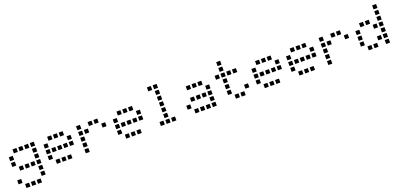

<svg xmlns="http://www.w3.org/2000/svg" viewBox="25 -1812 6550 3124"><g transform="rotate(-20 3300.0 -250.0)"><path d="M117 -484Q116 -484 116 -484Q116 -484 116 -483V-417Q116 -416 116 -416Q116 -416 117 -416H183Q184 -416 184 -416Q184 -416 184 -417V-483Q184 -484 184 -484Q184 -484 183 -484ZM217 -484Q216 -484 216 -484Q216 -484 216 -483V-417Q216 -416 216 -416Q216 -416 217 -416H283Q284 -416 284 -416Q284 -416 284 -417V-483Q284 -484 284 -484Q284 -484 283 -484ZM317 -484Q316 -484 316 -484Q316 -484 316 -483V-417Q316 -416 316 -416Q316 -416 317 -416H383Q384 -416 384 -416Q384 -416 384 -417V-483Q384 -484 384 -484Q384 -484 383 -484ZM417 -484Q416 -484 416 -484Q416 -484 416 -483V-417Q416 -416 416 -416Q416 -416 417 -416H483Q484 -416 484 -416Q484 -416 484 -417V-483Q484 -484 484 -484Q484 -484 483 -484ZM17 -384Q16 -384 16 -384Q16 -384 16 -383V-317Q16 -316 16 -316Q16 -316 17 -316H83Q84 -316 84 -316Q84 -316 84 -317V-383Q84 -384 84 -384Q84 -384 83 -384ZM417 -384Q416 -384 416 -384Q416 -384 416 -383V-317Q416 -316 416 -316Q416 -316 417 -316H483Q484 -316 484 -316Q484 -316 484 -317V-383Q484 -384 484 -384Q484 -384 483 -384ZM17 -284Q16 -284 16 -284Q16 -284 16 -283V-217Q16 -216 16 -216Q16 -216 17 -216H83Q84 -216 84 -216Q84 -216 84 -217V-283Q84 -284 84 -284Q84 -284 83 -284ZM417 -284Q416 -284 416 -284Q416 -284 416 -283V-217Q416 -216 416 -216Q416 -216 417 -216H483Q484 -216 484 -216Q484 -216 484 -217V-283Q484 -284 484 -284Q484 -284 483 -284ZM117 -184Q116 -184 116 -184Q116 -184 116 -183V-117Q116 -116 116 -116Q116 -116 117 -116H183Q184 -116 184 -116Q184 -116 184 -117V-183Q184 -184 184 -184Q184 -184 183 -184ZM217 -184Q216 -184 216 -184Q216 -184 216 -183V-117Q216 -116 216 -116Q216 -116 217 -116H283Q284 -116 284 -116Q284 -116 284 -117V-183Q284 -184 284 -184Q284 -184 283 -184ZM317 -184Q316 -184 316 -184Q316 -184 316 -183V-117Q316 -116 316 -116Q316 -116 317 -116H383Q384 -116 384 -116Q384 -116 384 -117V-183Q384 -184 384 -184Q384 -184 383 -184ZM417 -184Q416 -184 416 -184Q416 -184 416 -183V-117Q416 -116 416 -116Q416 -116 417 -116H483Q484 -116 484 -116Q484 -116 484 -117V-183Q484 -184 484 -184Q484 -184 483 -184ZM417 -84Q416 -84 416 -84Q416 -84 416 -83V-17Q416 -16 416 -16Q416 -16 417 -16H483Q484 -16 484 -16Q484 -16 484 -17V-83Q484 -84 484 -84Q484 -84 483 -84ZM17 16Q16 16 16 16Q16 16 16 17V83Q16 84 16 84Q16 84 17 84H83Q84 84 84 84Q84 84 84 83V17Q84 16 84 16Q84 16 83 16ZM417 16Q416 16 416 16Q416 16 416 17V83Q416 84 416 84Q416 84 417 84H483Q484 84 484 84Q484 84 484 83V17Q484 16 484 16Q484 16 483 16ZM117 116Q116 116 116 116Q116 116 116 117V183Q116 184 116 184Q116 184 117 184H183Q184 184 184 184Q184 184 184 183V117Q184 116 184 116Q184 116 183 116ZM217 116Q216 116 216 116Q216 116 216 117V183Q216 184 216 184Q216 184 217 184H283Q284 184 284 184Q284 184 284 183V117Q284 116 284 116Q284 116 283 116ZM317 116Q316 116 316 116Q316 116 316 117V183Q316 184 316 184Q316 184 317 184H383Q384 184 384 184Q384 184 384 183V117Q384 116 384 116Q384 116 383 116Z M717 -484Q716 -484 716 -484Q716 -484 716 -483V-417Q716 -416 716 -416Q716 -416 717 -416H783Q784 -416 784 -416Q784 -416 784 -417V-483Q784 -484 784 -484Q784 -484 783 -484ZM817 -484Q816 -484 816 -484Q816 -484 816 -483V-417Q816 -416 816 -416Q816 -416 817 -416H883Q884 -416 884 -416Q884 -416 884 -417V-483Q884 -484 884 -484Q884 -484 883 -484ZM917 -484Q916 -484 916 -484Q916 -484 916 -483V-417Q916 -416 916 -416Q916 -416 917 -416H983Q984 -416 984 -416Q984 -416 984 -417V-483Q984 -484 984 -484Q984 -484 983 -484ZM617 -384Q616 -384 616 -384Q616 -384 616 -383V-317Q616 -316 616 -316Q616 -316 617 -316H683Q684 -316 684 -316Q684 -316 684 -317V-383Q684 -384 684 -384Q684 -384 683 -384ZM1017 -384Q1016 -384 1016 -384Q1016 -384 1016 -383V-317Q1016 -316 1016 -316Q1016 -316 1017 -316H1083Q1084 -316 1084 -316Q1084 -316 1084 -317V-383Q1084 -384 1084 -384Q1084 -384 1083 -384ZM617 -284Q616 -284 616 -284Q616 -284 616 -283V-217Q616 -216 616 -216Q616 -216 617 -216H683Q684 -216 684 -216Q684 -216 684 -217V-283Q684 -284 684 -284Q684 -284 683 -284ZM717 -284Q716 -284 716 -284Q716 -284 716 -283V-217Q716 -216 716 -216Q716 -216 717 -216H783Q784 -216 784 -216Q784 -216 784 -217V-283Q784 -284 784 -284Q784 -284 783 -284ZM817 -284Q816 -284 816 -284Q816 -284 816 -283V-217Q816 -216 816 -216Q816 -216 817 -216H883Q884 -216 884 -216Q884 -216 884 -217V-283Q884 -284 884 -284Q884 -284 883 -284ZM917 -284Q916 -284 916 -284Q916 -284 916 -283V-217Q916 -216 916 -216Q916 -216 917 -216H983Q984 -216 984 -216Q984 -216 984 -217V-283Q984 -284 984 -284Q984 -284 983 -284ZM1017 -284Q1016 -284 1016 -284Q1016 -284 1016 -283V-217Q1016 -216 1016 -216Q1016 -216 1017 -216H1083Q1084 -216 1084 -216Q1084 -216 1084 -217V-283Q1084 -284 1084 -284Q1084 -284 1083 -284ZM617 -184Q616 -184 616 -184Q616 -184 616 -183V-117Q616 -116 616 -116Q616 -116 617 -116H683Q684 -116 684 -116Q684 -116 684 -117V-183Q684 -184 684 -184Q684 -184 683 -184ZM717 -84Q716 -84 716 -84Q716 -84 716 -83V-17Q716 -16 716 -16Q716 -16 717 -16H783Q784 -16 784 -16Q784 -16 784 -17V-83Q784 -84 784 -84Q784 -84 783 -84ZM817 -84Q816 -84 816 -84Q816 -84 816 -83V-17Q816 -16 816 -16Q816 -16 817 -16H883Q884 -16 884 -16Q884 -16 884 -17V-83Q884 -84 884 -84Q884 -84 883 -84ZM917 -84Q916 -84 916 -84Q916 -84 916 -83V-17Q916 -16 916 -16Q916 -16 917 -16H983Q984 -16 984 -16Q984 -16 984 -17V-83Q984 -84 984 -84Q984 -84 983 -84Z M1217 -484Q1216 -484 1216 -484Q1216 -484 1216 -483V-417Q1216 -416 1216 -416Q1216 -416 1217 -416H1283Q1284 -416 1284 -416Q1284 -416 1284 -417V-483Q1284 -484 1284 -484Q1284 -484 1283 -484ZM1417 -484Q1416 -484 1416 -484Q1416 -484 1416 -483V-417Q1416 -416 1416 -416Q1416 -416 1417 -416H1483Q1484 -416 1484 -416Q1484 -416 1484 -417V-483Q1484 -484 1484 -484Q1484 -484 1483 -484ZM1517 -484Q1516 -484 1516 -484Q1516 -484 1516 -483V-417Q1516 -416 1516 -416Q1516 -416 1517 -416H1583Q1584 -416 1584 -416Q1584 -416 1584 -417V-483Q1584 -484 1584 -484Q1584 -484 1583 -484ZM1217 -384Q1216 -384 1216 -384Q1216 -384 1216 -383V-317Q1216 -316 1216 -316Q1216 -316 1217 -316H1283Q1284 -316 1284 -316Q1284 -316 1284 -317V-383Q1284 -384 1284 -384Q1284 -384 1283 -384ZM1317 -384Q1316 -384 1316 -384Q1316 -384 1316 -383V-317Q1316 -316 1316 -316Q1316 -316 1317 -316H1383Q1384 -316 1384 -316Q1384 -316 1384 -317V-383Q1384 -384 1384 -384Q1384 -384 1383 -384ZM1617 -384Q1616 -384 1616 -384Q1616 -384 1616 -383V-317Q1616 -316 1616 -316Q1616 -316 1617 -316H1683Q1684 -316 1684 -316Q1684 -316 1684 -317V-383Q1684 -384 1684 -384Q1684 -384 1683 -384ZM1217 -284Q1216 -284 1216 -284Q1216 -284 1216 -283V-217Q1216 -216 1216 -216Q1216 -216 1217 -216H1283Q1284 -216 1284 -216Q1284 -216 1284 -217V-283Q1284 -284 1284 -284Q1284 -284 1283 -284ZM1217 -184Q1216 -184 1216 -184Q1216 -184 1216 -183V-117Q1216 -116 1216 -116Q1216 -116 1217 -116H1283Q1284 -116 1284 -116Q1284 -116 1284 -117V-183Q1284 -184 1284 -184Q1284 -184 1283 -184ZM1217 -84Q1216 -84 1216 -84Q1216 -84 1216 -83V-17Q1216 -16 1216 -16Q1216 -16 1217 -16H1283Q1284 -16 1284 -16Q1284 -16 1284 -17V-83Q1284 -84 1284 -84Q1284 -84 1283 -84Z M1917 -484Q1916 -484 1916 -484Q1916 -484 1916 -483V-417Q1916 -416 1916 -416Q1916 -416 1917 -416H1983Q1984 -416 1984 -416Q1984 -416 1984 -417V-483Q1984 -484 1984 -484Q1984 -484 1983 -484ZM2017 -484Q2016 -484 2016 -484Q2016 -484 2016 -483V-417Q2016 -416 2016 -416Q2016 -416 2017 -416H2083Q2084 -416 2084 -416Q2084 -416 2084 -417V-483Q2084 -484 2084 -484Q2084 -484 2083 -484ZM2117 -484Q2116 -484 2116 -484Q2116 -484 2116 -483V-417Q2116 -416 2116 -416Q2116 -416 2117 -416H2183Q2184 -416 2184 -416Q2184 -416 2184 -417V-483Q2184 -484 2184 -484Q2184 -484 2183 -484ZM1817 -384Q1816 -384 1816 -384Q1816 -384 1816 -383V-317Q1816 -316 1816 -316Q1816 -316 1817 -316H1883Q1884 -316 1884 -316Q1884 -316 1884 -317V-383Q1884 -384 1884 -384Q1884 -384 1883 -384ZM2217 -384Q2216 -384 2216 -384Q2216 -384 2216 -383V-317Q2216 -316 2216 -316Q2216 -316 2217 -316H2283Q2284 -316 2284 -316Q2284 -316 2284 -317V-383Q2284 -384 2284 -384Q2284 -384 2283 -384ZM1817 -284Q1816 -284 1816 -284Q1816 -284 1816 -283V-217Q1816 -216 1816 -216Q1816 -216 1817 -216H1883Q1884 -216 1884 -216Q1884 -216 1884 -217V-283Q1884 -284 1884 -284Q1884 -284 1883 -284ZM1917 -284Q1916 -284 1916 -284Q1916 -284 1916 -283V-217Q1916 -216 1916 -216Q1916 -216 1917 -216H1983Q1984 -216 1984 -216Q1984 -216 1984 -217V-283Q1984 -284 1984 -284Q1984 -284 1983 -284ZM2017 -284Q2016 -284 2016 -284Q2016 -284 2016 -283V-217Q2016 -216 2016 -216Q2016 -216 2017 -216H2083Q2084 -216 2084 -216Q2084 -216 2084 -217V-283Q2084 -284 2084 -284Q2084 -284 2083 -284ZM2117 -284Q2116 -284 2116 -284Q2116 -284 2116 -283V-217Q2116 -216 2116 -216Q2116 -216 2117 -216H2183Q2184 -216 2184 -216Q2184 -216 2184 -217V-283Q2184 -284 2184 -284Q2184 -284 2183 -284ZM2217 -284Q2216 -284 2216 -284Q2216 -284 2216 -283V-217Q2216 -216 2216 -216Q2216 -216 2217 -216H2283Q2284 -216 2284 -216Q2284 -216 2284 -217V-283Q2284 -284 2284 -284Q2284 -284 2283 -284ZM1817 -184Q1816 -184 1816 -184Q1816 -184 1816 -183V-117Q1816 -116 1816 -116Q1816 -116 1817 -116H1883Q1884 -116 1884 -116Q1884 -116 1884 -117V-183Q1884 -184 1884 -184Q1884 -184 1883 -184ZM1917 -84Q1916 -84 1916 -84Q1916 -84 1916 -83V-17Q1916 -16 1916 -16Q1916 -16 1917 -16H1983Q1984 -16 1984 -16Q1984 -16 1984 -17V-83Q1984 -84 1984 -84Q1984 -84 1983 -84ZM2017 -84Q2016 -84 2016 -84Q2016 -84 2016 -83V-17Q2016 -16 2016 -16Q2016 -16 2017 -16H2083Q2084 -16 2084 -16Q2084 -16 2084 -17V-83Q2084 -84 2084 -84Q2084 -84 2083 -84ZM2117 -84Q2116 -84 2116 -84Q2116 -84 2116 -83V-17Q2116 -16 2116 -16Q2116 -16 2117 -16H2183Q2184 -16 2184 -16Q2184 -16 2184 -17V-83Q2184 -84 2184 -84Q2184 -84 2183 -84Z M2517 -684Q2516 -684 2516 -684Q2516 -684 2516 -683V-617Q2516 -616 2516 -616Q2516 -616 2517 -616H2583Q2584 -616 2584 -616Q2584 -616 2584 -617V-683Q2584 -684 2584 -684Q2584 -684 2583 -684ZM2617 -684Q2616 -684 2616 -684Q2616 -684 2616 -683V-617Q2616 -616 2616 -616Q2616 -616 2617 -616H2683Q2684 -616 2684 -616Q2684 -616 2684 -617V-683Q2684 -684 2684 -684Q2684 -684 2683 -684ZM2617 -584Q2616 -584 2616 -584Q2616 -584 2616 -583V-517Q2616 -516 2616 -516Q2616 -516 2617 -516H2683Q2684 -516 2684 -516Q2684 -516 2684 -517V-583Q2684 -584 2684 -584Q2684 -584 2683 -584ZM2617 -484Q2616 -484 2616 -484Q2616 -484 2616 -483V-417Q2616 -416 2616 -416Q2616 -416 2617 -416H2683Q2684 -416 2684 -416Q2684 -416 2684 -417V-483Q2684 -484 2684 -484Q2684 -484 2683 -484ZM2617 -384Q2616 -384 2616 -384Q2616 -384 2616 -383V-317Q2616 -316 2616 -316Q2616 -316 2617 -316H2683Q2684 -316 2684 -316Q2684 -316 2684 -317V-383Q2684 -384 2684 -384Q2684 -384 2683 -384ZM2617 -284Q2616 -284 2616 -284Q2616 -284 2616 -283V-217Q2616 -216 2616 -216Q2616 -216 2617 -216H2683Q2684 -216 2684 -216Q2684 -216 2684 -217V-283Q2684 -284 2684 -284Q2684 -284 2683 -284ZM2617 -184Q2616 -184 2616 -184Q2616 -184 2616 -183V-117Q2616 -116 2616 -116Q2616 -116 2617 -116H2683Q2684 -116 2684 -116Q2684 -116 2684 -117V-183Q2684 -184 2684 -184Q2684 -184 2683 -184ZM2517 -84Q2516 -84 2516 -84Q2516 -84 2516 -83V-17Q2516 -16 2516 -16Q2516 -16 2517 -16H2583Q2584 -16 2584 -16Q2584 -16 2584 -17V-83Q2584 -84 2584 -84Q2584 -84 2583 -84ZM2617 -84Q2616 -84 2616 -84Q2616 -84 2616 -83V-17Q2616 -16 2616 -16Q2616 -16 2617 -16H2683Q2684 -16 2684 -16Q2684 -16 2684 -17V-83Q2684 -84 2684 -84Q2684 -84 2683 -84ZM2717 -84Q2716 -84 2716 -84Q2716 -84 2716 -83V-17Q2716 -16 2716 -16Q2716 -16 2717 -16H2783Q2784 -16 2784 -16Q2784 -16 2784 -17V-83Q2784 -84 2784 -84Q2784 -84 2783 -84Z M3117 -484Q3116 -484 3116 -484Q3116 -484 3116 -483V-417Q3116 -416 3116 -416Q3116 -416 3117 -416H3183Q3184 -416 3184 -416Q3184 -416 3184 -417V-483Q3184 -484 3184 -484Q3184 -484 3183 -484ZM3217 -484Q3216 -484 3216 -484Q3216 -484 3216 -483V-417Q3216 -416 3216 -416Q3216 -416 3217 -416H3283Q3284 -416 3284 -416Q3284 -416 3284 -417V-483Q3284 -484 3284 -484Q3284 -484 3283 -484ZM3317 -484Q3316 -484 3316 -484Q3316 -484 3316 -483V-417Q3316 -416 3316 -416Q3316 -416 3317 -416H3383Q3384 -416 3384 -416Q3384 -416 3384 -417V-483Q3384 -484 3384 -484Q3384 -484 3383 -484ZM3417 -384Q3416 -384 3416 -384Q3416 -384 3416 -383V-317Q3416 -316 3416 -316Q3416 -316 3417 -316H3483Q3484 -316 3484 -316Q3484 -316 3484 -317V-383Q3484 -384 3484 -384Q3484 -384 3483 -384ZM3117 -284Q3116 -284 3116 -284Q3116 -284 3116 -283V-217Q3116 -216 3116 -216Q3116 -216 3117 -216H3183Q3184 -216 3184 -216Q3184 -216 3184 -217V-283Q3184 -284 3184 -284Q3184 -284 3183 -284ZM3217 -284Q3216 -284 3216 -284Q3216 -284 3216 -283V-217Q3216 -216 3216 -216Q3216 -216 3217 -216H3283Q3284 -216 3284 -216Q3284 -216 3284 -217V-283Q3284 -284 3284 -284Q3284 -284 3283 -284ZM3317 -284Q3316 -284 3316 -284Q3316 -284 3316 -283V-217Q3316 -216 3316 -216Q3316 -216 3317 -216H3383Q3384 -216 3384 -216Q3384 -216 3384 -217V-283Q3384 -284 3384 -284Q3384 -284 3383 -284ZM3417 -284Q3416 -284 3416 -284Q3416 -284 3416 -283V-217Q3416 -216 3416 -216Q3416 -216 3417 -216H3483Q3484 -216 3484 -216Q3484 -216 3484 -217V-283Q3484 -284 3484 -284Q3484 -284 3483 -284ZM3017 -184Q3016 -184 3016 -184Q3016 -184 3016 -183V-117Q3016 -116 3016 -116Q3016 -116 3017 -116H3083Q3084 -116 3084 -116Q3084 -116 3084 -117V-183Q3084 -184 3084 -184Q3084 -184 3083 -184ZM3417 -184Q3416 -184 3416 -184Q3416 -184 3416 -183V-117Q3416 -116 3416 -116Q3416 -116 3417 -116H3483Q3484 -116 3484 -116Q3484 -116 3484 -117V-183Q3484 -184 3484 -184Q3484 -184 3483 -184ZM3117 -84Q3116 -84 3116 -84Q3116 -84 3116 -83V-17Q3116 -16 3116 -16Q3116 -16 3117 -16H3183Q3184 -16 3184 -16Q3184 -16 3184 -17V-83Q3184 -84 3184 -84Q3184 -84 3183 -84ZM3217 -84Q3216 -84 3216 -84Q3216 -84 3216 -83V-17Q3216 -16 3216 -16Q3216 -16 3217 -16H3283Q3284 -16 3284 -16Q3284 -16 3284 -17V-83Q3284 -84 3284 -84Q3284 -84 3283 -84ZM3317 -84Q3316 -84 3316 -84Q3316 -84 3316 -83V-17Q3316 -16 3316 -16Q3316 -16 3317 -16H3383Q3384 -16 3384 -16Q3384 -16 3384 -17V-83Q3384 -84 3384 -84Q3384 -84 3383 -84ZM3417 -84Q3416 -84 3416 -84Q3416 -84 3416 -83V-17Q3416 -16 3416 -16Q3416 -16 3417 -16H3483Q3484 -16 3484 -16Q3484 -16 3484 -17V-83Q3484 -84 3484 -84Q3484 -84 3483 -84Z M3717 -684Q3716 -684 3716 -684Q3716 -684 3716 -683V-617Q3716 -616 3716 -616Q3716 -616 3717 -616H3783Q3784 -616 3784 -616Q3784 -616 3784 -617V-683Q3784 -684 3784 -684Q3784 -684 3783 -684ZM3717 -584Q3716 -584 3716 -584Q3716 -584 3716 -583V-517Q3716 -516 3716 -516Q3716 -516 3717 -516H3783Q3784 -516 3784 -516Q3784 -516 3784 -517V-583Q3784 -584 3784 -584Q3784 -584 3783 -584ZM3617 -484Q3616 -484 3616 -484Q3616 -484 3616 -483V-417Q3616 -416 3616 -416Q3616 -416 3617 -416H3683Q3684 -416 3684 -416Q3684 -416 3684 -417V-483Q3684 -484 3684 -484Q3684 -484 3683 -484ZM3717 -484Q3716 -484 3716 -484Q3716 -484 3716 -483V-417Q3716 -416 3716 -416Q3716 -416 3717 -416H3783Q3784 -416 3784 -416Q3784 -416 3784 -417V-483Q3784 -484 3784 -484Q3784 -484 3783 -484ZM3817 -484Q3816 -484 3816 -484Q3816 -484 3816 -483V-417Q3816 -416 3816 -416Q3816 -416 3817 -416H3883Q3884 -416 3884 -416Q3884 -416 3884 -417V-483Q3884 -484 3884 -484Q3884 -484 3883 -484ZM3917 -484Q3916 -484 3916 -484Q3916 -484 3916 -483V-417Q3916 -416 3916 -416Q3916 -416 3917 -416H3983Q3984 -416 3984 -416Q3984 -416 3984 -417V-483Q3984 -484 3984 -484Q3984 -484 3983 -484ZM3717 -384Q3716 -384 3716 -384Q3716 -384 3716 -383V-317Q3716 -316 3716 -316Q3716 -316 3717 -316H3783Q3784 -316 3784 -316Q3784 -316 3784 -317V-383Q3784 -384 3784 -384Q3784 -384 3783 -384ZM3717 -284Q3716 -284 3716 -284Q3716 -284 3716 -283V-217Q3716 -216 3716 -216Q3716 -216 3717 -216H3783Q3784 -216 3784 -216Q3784 -216 3784 -217V-283Q3784 -284 3784 -284Q3784 -284 3783 -284ZM3717 -184Q3716 -184 3716 -184Q3716 -184 3716 -183V-117Q3716 -116 3716 -116Q3716 -116 3717 -116H3783Q3784 -116 3784 -116Q3784 -116 3784 -117V-183Q3784 -184 3784 -184Q3784 -184 3783 -184ZM4017 -184Q4016 -184 4016 -184Q4016 -184 4016 -183V-117Q4016 -116 4016 -116Q4016 -116 4017 -116H4083Q4084 -116 4084 -116Q4084 -116 4084 -117V-183Q4084 -184 4084 -184Q4084 -184 4083 -184ZM3817 -84Q3816 -84 3816 -84Q3816 -84 3816 -83V-17Q3816 -16 3816 -16Q3816 -16 3817 -16H3883Q3884 -16 3884 -16Q3884 -16 3884 -17V-83Q3884 -84 3884 -84Q3884 -84 3883 -84ZM3917 -84Q3916 -84 3916 -84Q3916 -84 3916 -83V-17Q3916 -16 3916 -16Q3916 -16 3917 -16H3983Q3984 -16 3984 -16Q3984 -16 3984 -17V-83Q3984 -84 3984 -84Q3984 -84 3983 -84Z M4317 -484Q4316 -484 4316 -484Q4316 -484 4316 -483V-417Q4316 -416 4316 -416Q4316 -416 4317 -416H4383Q4384 -416 4384 -416Q4384 -416 4384 -417V-483Q4384 -484 4384 -484Q4384 -484 4383 -484ZM4417 -484Q4416 -484 4416 -484Q4416 -484 4416 -483V-417Q4416 -416 4416 -416Q4416 -416 4417 -416H4483Q4484 -416 4484 -416Q4484 -416 4484 -417V-483Q4484 -484 4484 -484Q4484 -484 4483 -484ZM4517 -484Q4516 -484 4516 -484Q4516 -484 4516 -483V-417Q4516 -416 4516 -416Q4516 -416 4517 -416H4583Q4584 -416 4584 -416Q4584 -416 4584 -417V-483Q4584 -484 4584 -484Q4584 -484 4583 -484ZM4217 -384Q4216 -384 4216 -384Q4216 -384 4216 -383V-317Q4216 -316 4216 -316Q4216 -316 4217 -316H4283Q4284 -316 4284 -316Q4284 -316 4284 -317V-383Q4284 -384 4284 -384Q4284 -384 4283 -384ZM4617 -384Q4616 -384 4616 -384Q4616 -384 4616 -383V-317Q4616 -316 4616 -316Q4616 -316 4617 -316H4683Q4684 -316 4684 -316Q4684 -316 4684 -317V-383Q4684 -384 4684 -384Q4684 -384 4683 -384ZM4217 -284Q4216 -284 4216 -284Q4216 -284 4216 -283V-217Q4216 -216 4216 -216Q4216 -216 4217 -216H4283Q4284 -216 4284 -216Q4284 -216 4284 -217V-283Q4284 -284 4284 -284Q4284 -284 4283 -284ZM4317 -284Q4316 -284 4316 -284Q4316 -284 4316 -283V-217Q4316 -216 4316 -216Q4316 -216 4317 -216H4383Q4384 -216 4384 -216Q4384 -216 4384 -217V-283Q4384 -284 4384 -284Q4384 -284 4383 -284ZM4417 -284Q4416 -284 4416 -284Q4416 -284 4416 -283V-217Q4416 -216 4416 -216Q4416 -216 4417 -216H4483Q4484 -216 4484 -216Q4484 -216 4484 -217V-283Q4484 -284 4484 -284Q4484 -284 4483 -284ZM4517 -284Q4516 -284 4516 -284Q4516 -284 4516 -283V-217Q4516 -216 4516 -216Q4516 -216 4517 -216H4583Q4584 -216 4584 -216Q4584 -216 4584 -217V-283Q4584 -284 4584 -284Q4584 -284 4583 -284ZM4617 -284Q4616 -284 4616 -284Q4616 -284 4616 -283V-217Q4616 -216 4616 -216Q4616 -216 4617 -216H4683Q4684 -216 4684 -216Q4684 -216 4684 -217V-283Q4684 -284 4684 -284Q4684 -284 4683 -284ZM4217 -184Q4216 -184 4216 -184Q4216 -184 4216 -183V-117Q4216 -116 4216 -116Q4216 -116 4217 -116H4283Q4284 -116 4284 -116Q4284 -116 4284 -117V-183Q4284 -184 4284 -184Q4284 -184 4283 -184ZM4317 -84Q4316 -84 4316 -84Q4316 -84 4316 -83V-17Q4316 -16 4316 -16Q4316 -16 4317 -16H4383Q4384 -16 4384 -16Q4384 -16 4384 -17V-83Q4384 -84 4384 -84Q4384 -84 4383 -84ZM4417 -84Q4416 -84 4416 -84Q4416 -84 4416 -83V-17Q4416 -16 4416 -16Q4416 -16 4417 -16H4483Q4484 -16 4484 -16Q4484 -16 4484 -17V-83Q4484 -84 4484 -84Q4484 -84 4483 -84ZM4517 -84Q4516 -84 4516 -84Q4516 -84 4516 -83V-17Q4516 -16 4516 -16Q4516 -16 4517 -16H4583Q4584 -16 4584 -16Q4584 -16 4584 -17V-83Q4584 -84 4584 -84Q4584 -84 4583 -84Z M4917 -484Q4916 -484 4916 -484Q4916 -484 4916 -483V-417Q4916 -416 4916 -416Q4916 -416 4917 -416H4983Q4984 -416 4984 -416Q4984 -416 4984 -417V-483Q4984 -484 4984 -484Q4984 -484 4983 -484ZM5017 -484Q5016 -484 5016 -484Q5016 -484 5016 -483V-417Q5016 -416 5016 -416Q5016 -416 5017 -416H5083Q5084 -416 5084 -416Q5084 -416 5084 -417V-483Q5084 -484 5084 -484Q5084 -484 5083 -484ZM5117 -484Q5116 -484 5116 -484Q5116 -484 5116 -483V-417Q5116 -416 5116 -416Q5116 -416 5117 -416H5183Q5184 -416 5184 -416Q5184 -416 5184 -417V-483Q5184 -484 5184 -484Q5184 -484 5183 -484ZM4817 -384Q4816 -384 4816 -384Q4816 -384 4816 -383V-317Q4816 -316 4816 -316Q4816 -316 4817 -316H4883Q4884 -316 4884 -316Q4884 -316 4884 -317V-383Q4884 -384 4884 -384Q4884 -384 4883 -384ZM5217 -384Q5216 -384 5216 -384Q5216 -384 5216 -383V-317Q5216 -316 5216 -316Q5216 -316 5217 -316H5283Q5284 -316 5284 -316Q5284 -316 5284 -317V-383Q5284 -384 5284 -384Q5284 -384 5283 -384ZM4817 -284Q4816 -284 4816 -284Q4816 -284 4816 -283V-217Q4816 -216 4816 -216Q4816 -216 4817 -216H4883Q4884 -216 4884 -216Q4884 -216 4884 -217V-283Q4884 -284 4884 -284Q4884 -284 4883 -284ZM4917 -284Q4916 -284 4916 -284Q4916 -284 4916 -283V-217Q4916 -216 4916 -216Q4916 -216 4917 -216H4983Q4984 -216 4984 -216Q4984 -216 4984 -217V-283Q4984 -284 4984 -284Q4984 -284 4983 -284ZM5017 -284Q5016 -284 5016 -284Q5016 -284 5016 -283V-217Q5016 -216 5016 -216Q5016 -216 5017 -216H5083Q5084 -216 5084 -216Q5084 -216 5084 -217V-283Q5084 -284 5084 -284Q5084 -284 5083 -284ZM5117 -284Q5116 -284 5116 -284Q5116 -284 5116 -283V-217Q5116 -216 5116 -216Q5116 -216 5117 -216H5183Q5184 -216 5184 -216Q5184 -216 5184 -217V-283Q5184 -284 5184 -284Q5184 -284 5183 -284ZM5217 -284Q5216 -284 5216 -284Q5216 -284 5216 -283V-217Q5216 -216 5216 -216Q5216 -216 5217 -216H5283Q5284 -216 5284 -216Q5284 -216 5284 -217V-283Q5284 -284 5284 -284Q5284 -284 5283 -284ZM4817 -184Q4816 -184 4816 -184Q4816 -184 4816 -183V-117Q4816 -116 4816 -116Q4816 -116 4817 -116H4883Q4884 -116 4884 -116Q4884 -116 4884 -117V-183Q4884 -184 4884 -184Q4884 -184 4883 -184ZM4917 -84Q4916 -84 4916 -84Q4916 -84 4916 -83V-17Q4916 -16 4916 -16Q4916 -16 4917 -16H4983Q4984 -16 4984 -16Q4984 -16 4984 -17V-83Q4984 -84 4984 -84Q4984 -84 4983 -84ZM5017 -84Q5016 -84 5016 -84Q5016 -84 5016 -83V-17Q5016 -16 5016 -16Q5016 -16 5017 -16H5083Q5084 -16 5084 -16Q5084 -16 5084 -17V-83Q5084 -84 5084 -84Q5084 -84 5083 -84ZM5117 -84Q5116 -84 5116 -84Q5116 -84 5116 -83V-17Q5116 -16 5116 -16Q5116 -16 5117 -16H5183Q5184 -16 5184 -16Q5184 -16 5184 -17V-83Q5184 -84 5184 -84Q5184 -84 5183 -84Z M5417 -484Q5416 -484 5416 -484Q5416 -484 5416 -483V-417Q5416 -416 5416 -416Q5416 -416 5417 -416H5483Q5484 -416 5484 -416Q5484 -416 5484 -417V-483Q5484 -484 5484 -484Q5484 -484 5483 -484ZM5617 -484Q5616 -484 5616 -484Q5616 -484 5616 -483V-417Q5616 -416 5616 -416Q5616 -416 5617 -416H5683Q5684 -416 5684 -416Q5684 -416 5684 -417V-483Q5684 -484 5684 -484Q5684 -484 5683 -484ZM5717 -484Q5716 -484 5716 -484Q5716 -484 5716 -483V-417Q5716 -416 5716 -416Q5716 -416 5717 -416H5783Q5784 -416 5784 -416Q5784 -416 5784 -417V-483Q5784 -484 5784 -484Q5784 -484 5783 -484ZM5417 -384Q5416 -384 5416 -384Q5416 -384 5416 -383V-317Q5416 -316 5416 -316Q5416 -316 5417 -316H5483Q5484 -316 5484 -316Q5484 -316 5484 -317V-383Q5484 -384 5484 -384Q5484 -384 5483 -384ZM5517 -384Q5516 -384 5516 -384Q5516 -384 5516 -383V-317Q5516 -316 5516 -316Q5516 -316 5517 -316H5583Q5584 -316 5584 -316Q5584 -316 5584 -317V-383Q5584 -384 5584 -384Q5584 -384 5583 -384ZM5817 -384Q5816 -384 5816 -384Q5816 -384 5816 -383V-317Q5816 -316 5816 -316Q5816 -316 5817 -316H5883Q5884 -316 5884 -316Q5884 -316 5884 -317V-383Q5884 -384 5884 -384Q5884 -384 5883 -384ZM5417 -284Q5416 -284 5416 -284Q5416 -284 5416 -283V-217Q5416 -216 5416 -216Q5416 -216 5417 -216H5483Q5484 -216 5484 -216Q5484 -216 5484 -217V-283Q5484 -284 5484 -284Q5484 -284 5483 -284ZM5417 -184Q5416 -184 5416 -184Q5416 -184 5416 -183V-117Q5416 -116 5416 -116Q5416 -116 5417 -116H5483Q5484 -116 5484 -116Q5484 -116 5484 -117V-183Q5484 -184 5484 -184Q5484 -184 5483 -184ZM5417 -84Q5416 -84 5416 -84Q5416 -84 5416 -83V-17Q5416 -16 5416 -16Q5416 -16 5417 -16H5483Q5484 -16 5484 -16Q5484 -16 5484 -17V-83Q5484 -84 5484 -84Q5484 -84 5483 -84Z M6417 -684Q6416 -684 6416 -684Q6416 -684 6416 -683V-617Q6416 -616 6416 -616Q6416 -616 6417 -616H6483Q6484 -616 6484 -616Q6484 -616 6484 -617V-683Q6484 -684 6484 -684Q6484 -684 6483 -684ZM6417 -584Q6416 -584 6416 -584Q6416 -584 6416 -583V-517Q6416 -516 6416 -516Q6416 -516 6417 -516H6483Q6484 -516 6484 -516Q6484 -516 6484 -517V-583Q6484 -584 6484 -584Q6484 -584 6483 -584ZM6117 -484Q6116 -484 6116 -484Q6116 -484 6116 -483V-417Q6116 -416 6116 -416Q6116 -416 6117 -416H6183Q6184 -416 6184 -416Q6184 -416 6184 -417V-483Q6184 -484 6184 -484Q6184 -484 6183 -484ZM6217 -484Q6216 -484 6216 -484Q6216 -484 6216 -483V-417Q6216 -416 6216 -416Q6216 -416 6217 -416H6283Q6284 -416 6284 -416Q6284 -416 6284 -417V-483Q6284 -484 6284 -484Q6284 -484 6283 -484ZM6417 -484Q6416 -484 6416 -484Q6416 -484 6416 -483V-417Q6416 -416 6416 -416Q6416 -416 6417 -416H6483Q6484 -416 6484 -416Q6484 -416 6484 -417V-483Q6484 -484 6484 -484Q6484 -484 6483 -484ZM6017 -384Q6016 -384 6016 -384Q6016 -384 6016 -383V-317Q6016 -316 6016 -316Q6016 -316 6017 -316H6083Q6084 -316 6084 -316Q6084 -316 6084 -317V-383Q6084 -384 6084 -384Q6084 -384 6083 -384ZM6317 -384Q6316 -384 6316 -384Q6316 -384 6316 -383V-317Q6316 -316 6316 -316Q6316 -316 6317 -316H6383Q6384 -316 6384 -316Q6384 -316 6384 -317V-383Q6384 -384 6384 -384Q6384 -384 6383 -384ZM6417 -384Q6416 -384 6416 -384Q6416 -384 6416 -383V-317Q6416 -316 6416 -316Q6416 -316 6417 -316H6483Q6484 -316 6484 -316Q6484 -316 6484 -317V-383Q6484 -384 6484 -384Q6484 -384 6483 -384ZM6017 -284Q6016 -284 6016 -284Q6016 -284 6016 -283V-217Q6016 -216 6016 -216Q6016 -216 6017 -216H6083Q6084 -216 6084 -216Q6084 -216 6084 -217V-283Q6084 -284 6084 -284Q6084 -284 6083 -284ZM6417 -284Q6416 -284 6416 -284Q6416 -284 6416 -283V-217Q6416 -216 6416 -216Q6416 -216 6417 -216H6483Q6484 -216 6484 -216Q6484 -216 6484 -217V-283Q6484 -284 6484 -284Q6484 -284 6483 -284ZM6017 -184Q6016 -184 6016 -184Q6016 -184 6016 -183V-117Q6016 -116 6016 -116Q6016 -116 6017 -116H6083Q6084 -116 6084 -116Q6084 -116 6084 -117V-183Q6084 -184 6084 -184Q6084 -184 6083 -184ZM6317 -184Q6316 -184 6316 -184Q6316 -184 6316 -183V-117Q6316 -116 6316 -116Q6316 -116 6317 -116H6383Q6384 -116 6384 -116Q6384 -116 6384 -117V-183Q6384 -184 6384 -184Q6384 -184 6383 -184ZM6417 -184Q6416 -184 6416 -184Q6416 -184 6416 -183V-117Q6416 -116 6416 -116Q6416 -116 6417 -116H6483Q6484 -116 6484 -116Q6484 -116 6484 -117V-183Q6484 -184 6484 -184Q6484 -184 6483 -184ZM6117 -84Q6116 -84 6116 -84Q6116 -84 6116 -83V-17Q6116 -16 6116 -16Q6116 -16 6117 -16H6183Q6184 -16 6184 -16Q6184 -16 6184 -17V-83Q6184 -84 6184 -84Q6184 -84 6183 -84ZM6217 -84Q6216 -84 6216 -84Q6216 -84 6216 -83V-17Q6216 -16 6216 -16Q6216 -16 6217 -16H6283Q6284 -16 6284 -16Q6284 -16 6284 -17V-83Q6284 -84 6284 -84Q6284 -84 6283 -84ZM6417 -84Q6416 -84 6416 -84Q6416 -84 6416 -83V-17Q6416 -16 6416 -16Q6416 -16 6417 -16H6483Q6484 -16 6484 -16Q6484 -16 6484 -17V-83Q6484 -84 6484 -84Q6484 -84 6483 -84Z"/></g></svg>

Font: Doto Black SemiBold
Style: Regular
Weight: 600
Monospace: yes
Version: Version 1.000